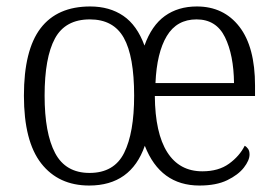

<svg xmlns="http://www.w3.org/2000/svg" viewBox="-20 -564 857 594"><path d="M256 10Q161 10 107.5 -58.5Q54 -127 54 -268Q54 -409 105.5 -476.5Q157 -544 259 -544Q319 -544 361.5 -515Q404 -486 427 -423Q449 -485 490 -514.5Q531 -544 589 -544Q672 -544 720.5 -481.5Q769 -419 769 -299V-267H459Q460 -152 497.5 -93Q535 -34 606 -34Q656 -34 688.5 -57.5Q721 -81 737 -113Q743 -110 747.5 -103.5Q752 -97 752 -86Q752 -68 734.5 -45.5Q717 -23 683 -6.5Q649 10 597 10Q476 10 428 -113Q385 10 256 10ZM704 -307Q703 -394 676 -449Q649 -504 588 -504Q527 -504 496 -452.5Q465 -401 461 -307ZM257 -29Q333 -29 364 -91Q395 -153 395 -268Q395 -390 363 -447Q331 -504 258 -504Q182 -504 150 -445Q118 -386 118 -268Q118 -152 150.5 -90.5Q183 -29 257 -29Z"/></svg>

Font: Noto Serif Tamil SemiCondensed Light
Style: Italic
Weight: 300
Width: 4
Italic angle: -12°
Designer: Indian Type Foundry, Tom Grace, and the Monotype Design Team
Foundry: Monotype Imaging Inc.
Version: Version 2.003; ttfautohint (v1.8.4.7-5d5b)